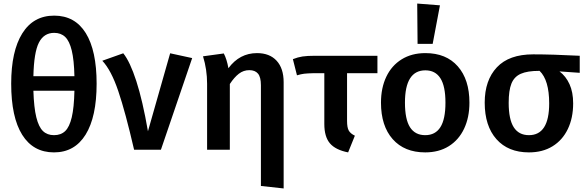

<svg xmlns="http://www.w3.org/2000/svg" viewBox="-20 -843 3302 1081"><path d="M524 -372Q524 -185 462 -85Q400 15 284 15Q167 15 105 -84Q43 -183 43 -372Q43 -555 105.5 -655Q168 -755 285 -755Q402 -755 463 -656.5Q524 -558 524 -372ZM168 -414H399Q397 -505 384 -558.5Q371 -612 347 -635Q323 -658 285 -658Q227 -658 199 -603Q171 -548 168 -414ZM399 -332H168Q171 -237 184.5 -182.5Q198 -128 222 -105Q246 -82 284 -82Q323 -82 347 -105Q371 -128 384 -182.5Q397 -237 399 -332Z M813 -104 938 -543 1062 -516 886 0H735Q686 -212 646 -330Q606 -448 556 -501L674 -543Q712 -496 747.5 -386.5Q783 -277 813 -104Z M1577 -380V218L1449 204V-363Q1449 -409 1432.5 -428.5Q1416 -448 1384 -448Q1351 -448 1325 -428Q1299 -408 1274 -370V0H1146V-371Q1146 -452 1123 -526L1240 -542Q1257 -510 1266 -459Q1329 -544 1427 -544Q1498 -544 1537.5 -501Q1577 -458 1577 -380Z M1934 -431V-162Q1934 -125 1943.5 -108Q1953 -91 1978 -79L1940 15Q1869 1 1837.5 -36Q1806 -73 1806 -145V-431H1748Q1710 -430 1693 -428Q1676 -426 1652 -419L1629 -510Q1657 -521 1683 -525Q1709 -529 1755 -529H2105V-431Z M2623 -265Q2623 -182 2593 -118.5Q2563 -55 2507 -20Q2451 15 2374 15Q2257 15 2191 -59.5Q2125 -134 2125 -265Q2125 -348 2155 -411Q2185 -474 2241.5 -509Q2298 -544 2375 -544Q2492 -544 2557.5 -469.5Q2623 -395 2623 -265ZM2260 -265Q2260 -171 2288.5 -126.5Q2317 -82 2374 -82Q2431 -82 2459.5 -127Q2488 -172 2488 -265Q2488 -358 2459.5 -402.5Q2431 -447 2375 -447Q2260 -447 2260 -265ZM2457 -813 2416 -596H2331L2329 -823Z M3244 -433 3130 -441Q3166 -414 3186.5 -369Q3207 -324 3207 -261Q3207 -179 3177 -116.5Q3147 -54 3091 -19.5Q3035 15 2958 15Q2841 15 2775 -59.5Q2709 -134 2709 -265Q2709 -391 2777.5 -464Q2846 -537 2982 -537Q3088 -537 3244 -529ZM3072 -261Q3072 -392 3018 -444H3015Q2949 -444 2912 -427.5Q2875 -411 2859.5 -372.5Q2844 -334 2844 -264Q2844 -171 2872.5 -126.5Q2901 -82 2958 -82Q3072 -82 3072 -261Z"/></svg>

Font: Fira Sans Medium
Style: Regular
Weight: 500
Designer: bBox Type GmbH & Carrois Corporate GbR & Edenspiekermann AG
Foundry: bBox Type GmbH & Carrois Corporate GbR & Edenspiekermann AG
Version: Version 4.301